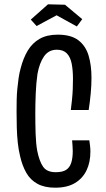

<svg xmlns="http://www.w3.org/2000/svg" viewBox="-20 -863 493 892"><path d="M236 9Q187 9 154 -9Q121 -27 102 -60.5Q83 -94 73 -139Q66 -168 62.5 -201Q59 -234 58 -270Q57 -306 57 -344Q57 -371 57.5 -398Q58 -425 60.5 -450.5Q63 -476 66.5 -500.5Q70 -525 76 -546Q88 -593 109 -628Q130 -663 164 -682.5Q198 -702 248 -702Q310 -702 344 -676Q378 -650 391.5 -605Q405 -560 405 -502Q405 -467 401.5 -429Q398 -391 392 -352H309Q312 -376 314.5 -400Q317 -424 318 -448.5Q319 -473 319 -496Q319 -537 313 -567.5Q307 -598 290.5 -615Q274 -632 244 -632Q206 -632 184.5 -601Q163 -570 154 -519Q151 -499 149 -475.5Q147 -452 146 -428Q145 -404 144.5 -380.5Q144 -357 144 -335Q144 -285 145.5 -240.5Q147 -196 153 -162Q163 -113 180.5 -88Q198 -63 239 -63Q271 -63 287.5 -74Q304 -85 311 -107Q318 -129 318 -161Q318 -172 317 -185Q316 -198 315 -211H395Q397 -198 398.5 -184.5Q400 -171 400 -159Q400 -109 382 -71.5Q364 -34 328 -12.5Q292 9 236 9ZM337 -740 243 -792 150 -742 123 -772 203 -843 282 -841 362 -774Z"/></svg>

Font: Truculenta Medium
Style: Regular
Weight: 500
Version: Version 1.002